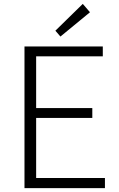

<svg xmlns="http://www.w3.org/2000/svg" viewBox="-20 -968 613 988"><path d="M106 0V-729H509V-678H166V-412H455V-361H166V-52H520V0ZM291 -780 265 -810 406 -948 443 -905Z"/></svg>

Font: Noto Sans Korean Light
Style: Regular
Weight: 300
Designer: Ryoko NISHIZUKA  (kana & ideographs); Paul D. Hunt (Latin, Greek & Cyrillic); Wenlong ZHANG  (bopomofo); Sandoll Communi
Foundry: Adobe Systems Incorporated
Version: Version 1.000;PS 1;hotconv 1.0.78;makeotf.lib2.5.61930